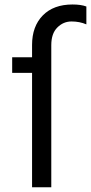

<svg xmlns="http://www.w3.org/2000/svg" viewBox="-20 -794 397 839"><path d="M33.2 -475.6V-543.9H120.1V-597.7Q120.1 -678.7 167 -726.6Q213.9 -774.4 296.9 -774.4Q334 -774.4 357.4 -765.6V-687.5Q328.1 -700.2 292.5 -700.2Q256.8 -700.2 230.5 -673.8Q204.1 -647.5 204.1 -596.7V24.4H120.1V-475.6Z"/></svg>

Font: GenEi M Gothic v2 Regular
Style: Regular
Weight: 400
Version: Version 2.0